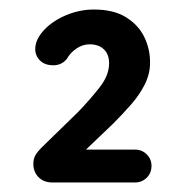

<svg xmlns="http://www.w3.org/2000/svg" viewBox="-20 -797 388 403"><path d="M90 -414Q72 -414 61 -425Q50 -436 50 -453Q50 -464 54.5 -471.5Q59 -479 67 -487L144 -562Q169 -588 189 -613.5Q209 -639 209 -664Q209 -683 198 -693.5Q187 -704 168 -704Q154 -704 141 -695.5Q128 -687 120 -673Q114 -666 107 -663Q100 -660 92 -660Q74 -660 64 -670Q54 -680 54 -694Q54 -714 72 -733.5Q90 -753 118.5 -765Q147 -777 177 -777Q219 -777 245 -760.5Q271 -744 283 -719Q295 -694 295 -666Q295 -642 284 -620Q273 -598 255 -577.5Q237 -557 218 -538L151 -474L145 -483H263Q278 -483 288 -473Q298 -463 298 -449Q298 -434 288 -424Q278 -414 263 -414Z"/></svg>

Font: Quicksand Light SemiBold
Style: Regular
Weight: 600
Version: Version 3.006